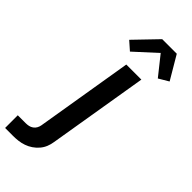

<svg xmlns="http://www.w3.org/2000/svg" viewBox="-416 -815 1081 1081"><g transform="rotate(45 125.0 -274.5)"><path d="M-110 215V114H-47Q-35 114 -23 111.5Q-11 109 -0.5 101.5Q10 94 16 83Q22 72 24 60L120 -520H240L141 76Q138 97 130 117Q122 137 107.5 154Q93 171 74.5 183.5Q56 196 35.5 203Q15 210 -5.5 212.5Q-26 215 -47 215ZM83 -586 33 -630 162 -764H278L360 -625L301 -590L211 -703Z"/></g></svg>

Font: Iosevka Aile
Style: Bold Italic
Weight: 700
Italic angle: -9°
Designer: Belleve Invis
Foundry: Belleve Invis
Version: Version 28.0.1; ttfautohint (v1.8.4)